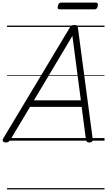

<svg xmlns="http://www.w3.org/2000/svg" viewBox="-54 -1082 824 1477"><path d="M-10 14Q-26 13 -31.5 4.5Q-37 -4 -28 -19L482 -868Q489 -880 496.5 -885Q504 -890 519 -890Q532 -890 538 -884.5Q544 -879 546 -864L659 -14Q661 -1 655 6Q649 13 634 14Q620 14 614.5 9Q609 4 607 -10L574 -260H177L27 -9Q18 5 11 9.5Q4 14 -10 14ZM207 -310H568L503 -806ZM406 -1010Q394 -1010 391 -1016.5Q388 -1023 391 -1035Q394 -1048 399.5 -1055Q405 -1062 417 -1062H683Q695 -1062 697.5 -1055Q700 -1048 698 -1035Q695 -1023 689.5 -1016.5Q684 -1010 672 -1010ZM0 365H750V375H0ZM0 -20H750V0H0ZM0 -505H750V-500H0ZM0 -885H750V-875H0Z"/></svg>

Font: Playwrite IS Guides
Style: Regular
Weight: 400
Designer: Veronika Burian, José Scaglione
Foundry: TypeTogether
Version: Version 1.003